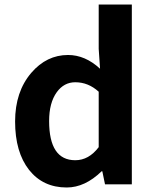

<svg xmlns="http://www.w3.org/2000/svg" viewBox="-20 -818 684 852"><path d="M109 -64Q47 -143 47 -279Q47 -411 119 -495Q187 -574 282 -574Q358 -574 424 -513L418 -601V-798H565V0H446L434 -58H431Q357 14 276 14Q171 14 109 -64ZM418 -165V-411Q372 -453 314 -453Q264 -453 232 -409Q198 -362 198 -281Q198 -107 314 -107Q374 -107 418 -165Z"/></svg>

Font: `nÑOS-|
Style: Bold
Weight: 700
Designer: Ryoko NISHIZUKA ¬âXZm¬º[P (kana & ideographs); Paul D. Hunt (Latin, Greek & Cyrillic); Wenlong ZHANG _ e¬á¬ü¬ô (bopomof
Foundry: Adobe Systems Incorporated
Version: Version 1.00 June 24, 2014, initial release